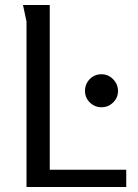

<svg xmlns="http://www.w3.org/2000/svg" viewBox="-20 -748 554 768"><path d="M72 -728H179V-69H485V0H86V-662ZM452 -384Q452 -357 432.5 -338Q413 -319 386 -319Q359 -319 339.5 -338Q320 -357 320 -384Q320 -412 339 -431.5Q358 -451 386 -451Q413 -451 432.5 -431Q452 -411 452 -384Z"/></svg>

Font: Rosario Light
Style: Regular
Weight: 400
Version: Version 1.101; ttfautohint (v1.8.1.43-b0c9)